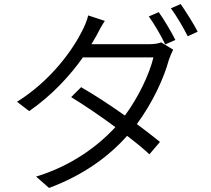

<svg xmlns="http://www.w3.org/2000/svg" viewBox="-20 -863 1040 947"><path d="M763 -803 714 -782C741 -745 776 -684 795 -644L845 -666C824 -708 788 -768 763 -803ZM871 -843 823 -822C851 -784 884 -728 906 -684L955 -707C936 -744 897 -806 871 -843ZM497 -760 415 -787C410 -763 395 -729 386 -712C340 -620 235 -468 64 -361L124 -315C238 -394 326 -491 389 -580H737C716 -495 663 -384 596 -293C524 -344 448 -394 380 -433L331 -384C398 -343 476 -290 549 -236C458 -137 326 -43 158 8L222 64C394 0 518 -93 607 -193C649 -161 687 -130 717 -102L769 -163C736 -190 697 -220 655 -251C731 -354 787 -473 813 -568C818 -582 827 -605 834 -618L775 -654C760 -648 740 -645 713 -645H431L455 -686C464 -704 481 -736 497 -760Z"/></svg>

Font: Noto Sans HK DemiLight
Style: Regular
Weight: 350
Designer: Ryoko NISHIZUKA 西塚涼子 (kana, bopomofo & ideographs); Paul D. Hunt (Latin, Greek & Cyrillic); Sandoll Communications 산돌커뮤니
Foundry: Adobe
Version: Version 2.004;hotconv 1.0.118;makeotfexe 2.5.65603